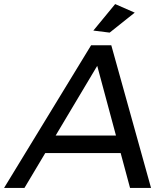

<svg xmlns="http://www.w3.org/2000/svg" viewBox="-70 -922 816 942"><path d="M568 0 522 -171H152L50 0H-50L377 -700H476L671 0ZM203 -257H499L407 -599ZM495 -902 591 -860 468 -762 388 -772Z"/></svg>

Font: Gontserrat
Style: Italic
Weight: 400
Italic angle: -11.3°
Designer: Julieta Ulanovsky
Foundry: Julieta Ulanovsky
Version: Version 6.001